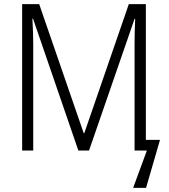

<svg xmlns="http://www.w3.org/2000/svg" viewBox="-20 -734 822 936"><path d="M141 -643H138Q142 -572 142 -519V0H88V-714H171L388 -85H391L608 -714H691V-52H760L692 182H629L696 0H636V-520Q636 -579 639 -642H636L414 0H362Z"/></svg>

Font: Noto Sans UI NarrowLight
Style: Regular
Weight: 300
Width: 4
Designer: Monotype Design Team
Foundry: Monotype Imaging Inc.
Version: Version 1.001